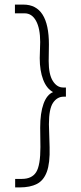

<svg xmlns="http://www.w3.org/2000/svg" viewBox="-20 -721 353 836"><path d="M66 95H46V58H75Q119 58 137.5 28.5Q156 -1 156 -81L155 -165Q155 -229 169.5 -269Q184 -309 211 -320Q183 -335 168 -374Q153 -413 153 -468L155 -538Q155 -597 137 -630Q119 -663 87 -663H45V-701H82Q193 -701 193 -527L192 -455Q192 -397 210 -368.5Q228 -340 255 -340H267V-300H257Q229 -300 211 -273.5Q193 -247 193 -180L196 -80Q198 -11 184 27Q170 65 140.5 80Q111 95 66 95Z"/></svg>

Font: Inconsolata ExtraCondensed Light
Style: Regular
Weight: 300
Width: 2
Monospace: yes
Designer: Raph Levien, Cyreal, Brenton Simpson
Foundry: Raph Levien, Cyreal, Google
Version: Version 3.100; ttfautohint (v1.8.4.7-5d5b)